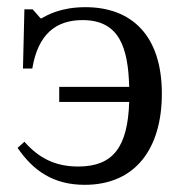

<svg xmlns="http://www.w3.org/2000/svg" viewBox="-20 -505 507 535"><path d="M216 10C359 10 431 -93 431 -244C431 -407 346 -485 218 -485C148 -485 110 -462 96 -454H93L71 -479H48L44 -314H70C86 -411 137 -449 210 -449C313 -449 337 -372 340 -263H145V-221H340C336 -95 295 -41 198 -41C133 -41 88 -65 48 -110L29 -93C72 -30 128 10 216 10Z"/></svg>

Font: STIX Two Text
Style: Regular
Weight: 400
Designer: Ross Mills, John Hudson & Paul Hanslow, Tiro Typeworks Ltd; with prior portions MicroPress Inc., and Coen Hoffman.
Foundry: Tiro Typeworks Ltd
Version: Version 2.13 b171